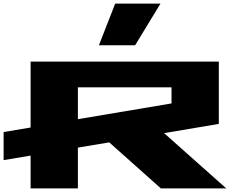

<svg xmlns="http://www.w3.org/2000/svg" viewBox="-20 -1040 1309 1060"><path d="M0 -156V-311L149 -336V-700H1188V-356L886 -305L1229 0H868L583 -254L410 -225V0H149V-181ZM410 -382 927 -469V-558H410ZM526 -790 616 -1020H866L726 -790Z"/></svg>

Font: Stalin One
Style: Regular
Weight: 400
Designer: Jovanny Lemonad
Foundry: Alexey Maslov, Jovanny Lemonad
Version: Version 3.002; ttfautohint (v0.91) -l 8 -r 50 -G 200 -x 0 -w